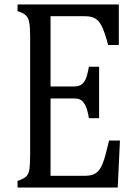

<svg xmlns="http://www.w3.org/2000/svg" viewBox="-20 -846 615 866"><path d="M516 -826V-643H468Q460 -672 452.5 -694.5Q445 -717 436.5 -732.5Q428 -748 418 -756.5Q408 -765 394.5 -769Q381 -773 362 -773H208V-456H312Q333 -456 345.5 -463.5Q358 -471 366 -488.5Q374 -506 381 -545H427V-313H381Q375 -349 366.5 -367.5Q358 -386 346.5 -394Q335 -402 312 -402H208V-53H359Q383 -53 398 -58Q413 -63 424 -75.5Q435 -88 443 -108.5Q451 -129 456.5 -150Q462 -171 472 -212H521L511 0H59V-30Q89 -40 99.5 -51.5Q110 -63 113 -85Q116 -107 116 -151V-674Q116 -716 113.5 -735Q111 -754 105.5 -764.5Q100 -775 91 -781.5Q82 -788 59 -796V-826Z"/></svg>

Font: Myanglish
Style: Regular
Weight: 400
Designer: KyawKyaw ( MaYenGone)
Foundry: TattooFont3D
Version: Version 1.003 December 13, 2014